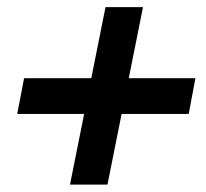

<svg xmlns="http://www.w3.org/2000/svg" viewBox="-20 -573 573 533"><path d="M174.3 -60.5 272.9 -553.2H377L278.3 -60.5ZM27.8 -256.8 46.9 -356H522.5L503.9 -256.8Z"/></svg>

Font: Reddit Sans SemiBold
Style: Italic
Weight: 600
Italic angle: -11.25°
Designer: Stephen Hutchings
Version: Version 1.013